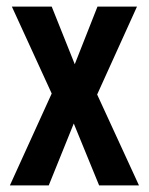

<svg xmlns="http://www.w3.org/2000/svg" viewBox="-20 -563 452 583"><path d="M137 -279 10 0H128L204 -188L281 0H402L275 -276L396 -543H276L207 -368L137 -543H16Z"/></svg>

Font: Noto Sans Myanmar ExtraCondensed SemiBold
Style: Regular
Weight: 600
Width: 2
Designer: Monotype Design Team
Foundry: Monotype Imaging Inc.
Version: Version 2.107